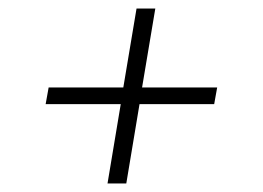

<svg xmlns="http://www.w3.org/2000/svg" viewBox="-20 -565 616 450"><path d="M232 -135H276L307 -321H482L489 -360H313L344 -545H300L269 -360H94L87 -321H263Z"/></svg>

Font: Iosevka Sparkle XLtObl
Style: Regular
Weight: 200
Italic angle: -9°
Designer: Belleve Invis
Foundry: Belleve Invis
Version: Version 4.5.0; ttfautohint (v1.8.3)